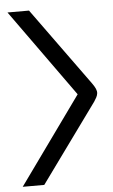

<svg xmlns="http://www.w3.org/2000/svg" viewBox="-54 -773 493 835"><g transform="rotate(-5 192.5 -355.5)"><path d="M11 25 284 -355 11 -736H105L351 -396Q361 -382 365.5 -371.5Q370 -361 369 -352Q368 -343 363.5 -334.5Q359 -326 353 -317L105 25Z"/></g></svg>

Font: Cafe24 Danjunghae
Style: Regular
Weight: 400
Designer: Cafe24 thkim, hmlim, mnelim, nhlee, sslee, sskim, smlim, yjkim, sdjeong, hskwak & 4IRTF
Foundry: Cafe24
Version: Version 1.000